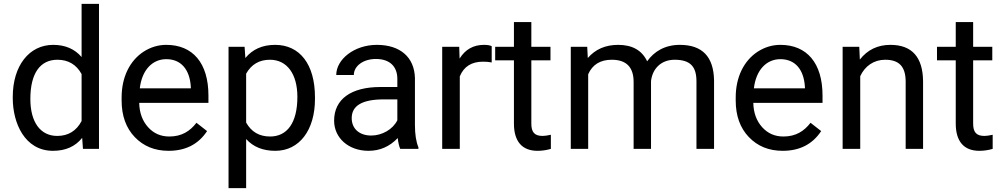

<svg xmlns="http://www.w3.org/2000/svg" viewBox="-20 -770 5189 993"><path d="M46 -269V-262C46 -135 107 10 254 10C319 10 369 -12 405 -57L409 0H492V-750H402V-475C366 -517 317 -538 255 -538C131 -538 46 -430 46 -269ZM277 -461C333 -461 375 -436 402 -387V-144C375 -93 333 -67 276 -67C189 -67 137 -138 137 -258C137 -393 189 -461 277 -461Z M852 10C940 10 1006 -24 1051 -92L996 -135C963 -92 920 -64 856 -64C811 -64 775 -80 746 -112C717 -144 701 -186 700 -238H1058V-276C1058 -444 977 -538 840 -538C798 -538 759 -526 723 -503C651 -456 609 -371 609 -266V-250C609 -171 632 -108 677 -61C722 -14 780 10 852 10ZM840 -464C916 -464 962 -411 967 -319V-313H703C714 -408 768 -464 840 -464Z M1162 203H1253V-51C1290 -10 1340 10 1404 10C1529 10 1609 -98 1609 -258V-267C1609 -438 1530 -538 1403 -538C1337 -538 1286 -515 1249 -470L1245 -528H1162ZM1376 -461C1464 -461 1518 -388 1518 -269C1518 -133 1464 -64 1377 -64C1321 -64 1280 -88 1253 -136V-389C1280 -437 1321 -461 1376 -461Z M1708 -146C1708 -57 1782 10 1886 10C1945 10 1995 -12 2037 -56C2040 -29 2045 -11 2050 0H2144V-8C2132 -37 2126 -75 2126 -124V-367C2123 -474 2050 -538 1929 -538C1812 -538 1719 -463 1719 -382H1810C1810 -429 1859 -465 1924 -465C1997 -465 2035 -425 2035 -362V-320H1947C1796 -320 1708 -257 1708 -146ZM1799 -159C1799 -224 1854 -256 1965 -256H2035V-148C2012 -101 1956 -69 1900 -69C1840 -69 1799 -103 1799 -159Z M2523 -531C2514 -536 2500 -538 2483 -538C2428 -538 2386 -514 2357 -467L2355 -528H2267V0H2358V-375C2379 -426 2419 -451 2478 -451C2494 -451 2509 -450 2523 -447Z M2541 -458H2638V-131C2638 -40 2679 10 2760 10C2782 10 2805 7 2829 0V-73C2811 -69 2797 -67 2786 -67C2743 -67 2728 -88 2728 -131V-458H2827V-528H2728V-656H2638V-528H2541Z M3022 0V-386C3044 -436 3085 -461 3144 -461C3219 -461 3257 -423 3257 -346V0H3347V-351C3355 -418 3402 -461 3469 -461C3552 -461 3582 -424 3582 -349V0H3673V-354C3671 -477 3612 -538 3496 -538C3419 -538 3363 -504 3327 -453C3300 -510 3250 -538 3177 -538C3111 -538 3059 -515 3020 -470L3017 -528H2932V0Z M4028 10C4116 10 4182 -24 4227 -92L4172 -135C4139 -92 4096 -64 4032 -64C3987 -64 3951 -80 3922 -112C3893 -144 3877 -186 3876 -238H4234V-276C4234 -444 4153 -538 4016 -538C3974 -538 3935 -526 3899 -503C3827 -456 3785 -371 3785 -266V-250C3785 -171 3808 -108 3853 -61C3898 -14 3956 10 4028 10ZM4016 -464C4092 -464 4138 -411 4143 -319V-313H3879C3890 -408 3944 -464 4016 -464Z M4338 0H4429V-376C4453 -428 4499 -461 4558 -461C4630 -461 4663 -426 4664 -350V0H4754V-349C4753 -475 4696 -538 4585 -538C4520 -538 4467 -513 4427 -462L4424 -528H4338Z M4826 -458H4923V-131C4923 -40 4964 10 5045 10C5067 10 5090 7 5114 0V-73C5096 -69 5082 -67 5071 -67C5028 -67 5013 -88 5013 -131V-458H5112V-528H5013V-656H4923V-528H4826Z"/></svg>

Font: Noto Sans KR Regular
Style: Regular
Weight: 400
Designer: Ryoko NISHIZUKA  (kana & ideographs); Paul D. Hunt (Latin, Greek & Cyrillic); Wenlong ZHANG  (bopomofo); Sandoll Communi
Foundry: Adobe Systems Incorporated
Version: Version 1.004;PS 1.004;hotconv 1.0.82;makeotf.lib2.5.63406